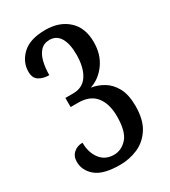

<svg xmlns="http://www.w3.org/2000/svg" viewBox="-181 -814 808 913"><g transform="rotate(-30 223.0 -357.0)"><path d="M205 10Q113 10 73 -24Q33 -58 33 -105Q33 -136 53 -153.5Q73 -171 102 -171Q102 -117 129 -81.5Q156 -46 204 -46Q245 -46 276 -80Q307 -114 307 -198Q307 -267 275.5 -306.5Q244 -346 179 -346H138V-396H181Q234 -396 260.5 -437.5Q287 -479 287 -549Q287 -608 267.5 -640.5Q248 -673 210 -673Q179 -673 160.5 -653Q142 -633 134 -600Q126 -567 126 -528Q94 -528 71 -542Q48 -556 48 -591Q48 -645 90 -684.5Q132 -724 217 -724Q293 -724 340.5 -681Q388 -638 388 -559Q388 -491 353.5 -443Q319 -395 267 -378Q301 -373 333.5 -354Q366 -335 387 -297Q408 -259 408 -197Q408 -120 378 -74.5Q348 -29 302 -9.5Q256 10 205 10Z"/></g></svg>

Font: Noto Serif ExtraCondensed Medium
Style: Regular
Weight: 500
Width: 2
Designer: Monotype Design Team
Foundry: Monotype Imaging Inc.
Version: Version 2.015